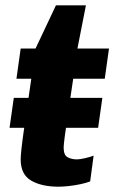

<svg xmlns="http://www.w3.org/2000/svg" viewBox="-20 -694 431 724"><path d="M201 10Q137 10 97.5 -13Q58 -36 58 -93Q58 -105 61 -133.5Q64 -162 70 -203Q76 -244 83 -293.5Q90 -343 98 -397H42L58 -511H114L191 -674H304L272 -511H391L375 -397H256Q246 -327 237.5 -272Q229 -217 224.5 -182Q220 -147 220 -138Q220 -109 235 -101Q250 -93 270 -93Q281 -93 300.5 -97.5Q320 -102 333 -107L320 -10Q305 -4 283.5 0.5Q262 5 240 7.5Q218 10 201 10ZM16 -212 32 -325H366L350 -212Z"/></svg>

Font: Chivo Medium
Style: Bold Italic
Weight: 700
Italic angle: -8.05°
Version: Version 2.002